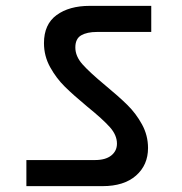

<svg xmlns="http://www.w3.org/2000/svg" viewBox="-20 -692 622 655"><path d="M70 -57V-146H304Q340 -146 359.5 -161.5Q379 -177 379 -202Q379 -231 355 -258Q331 -285 278 -328Q231 -367 201.5 -396Q172 -425 151 -463Q130 -501 130 -545Q130 -609 173 -640.5Q216 -672 286 -672H496V-583H311Q277 -583 257 -571.5Q237 -560 237 -530Q237 -500 261.5 -472.5Q286 -445 339 -401Q385 -363 414.5 -334Q444 -305 464.5 -267.5Q485 -230 485 -187Q485 -129 444 -93Q403 -57 330 -57Z"/></svg>

Font: Poppins Medium A&M
Style: Regular
Weight: 500
Designer: Ninad Kale (Devanagari), Jonny Pinhorn (Latin)
Foundry: Indian Type Foundry
Version: 4.004